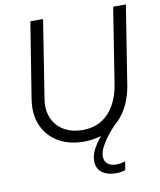

<svg xmlns="http://www.w3.org/2000/svg" viewBox="-98 -777 891 1071"><g transform="rotate(-10 348.0 -241.0)"><path d="M326 13Q252 13 195.5 -15.5Q139 -44 107 -96.5Q75 -149 75 -219Q75 -231 76 -243.5Q77 -256 79 -269L148 -700H220L151 -262Q150 -252 148.5 -242.5Q147 -233 147 -224Q147 -172 170 -133Q193 -94 234.5 -73Q276 -52 330 -52Q393 -52 438 -79.5Q483 -107 511 -156.5Q539 -206 549 -269L617 -700H689L619 -258Q606 -174 567.5 -113Q529 -52 467.5 -19.5Q406 13 326 13ZM473 218Q424 218 393.5 195.5Q363 173 363 129Q363 96 381 63Q399 30 424 -0.5Q449 -31 472.5 -53.5Q496 -76 506 -86L530 -70Q523 -62 504.5 -42Q486 -22 465 5Q444 32 429.5 60.5Q415 89 415 113Q415 140 433 155Q451 170 482 170Q504 170 533 161L525 210Q519 212 504 215Q489 218 473 218Z"/></g></svg>

Font: MuseoModerno Light
Style: Italic
Weight: 300
Italic angle: -9°
Designer: Pablo Cosgaya, Héctor Gatti, Marcela Romero, and the Authors of The MuseoModerno Project.
Foundry: Omnibus-Type Team
Version: Version 1.003